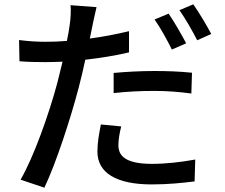

<svg xmlns="http://www.w3.org/2000/svg" viewBox="-20 -812 1040 887"><path d="M505 -475V-382C568 -389 629 -392 694 -392C754 -392 813 -387 864 -380L867 -476C810 -482 750 -484 692 -484C628 -484 559 -480 505 -475ZM540 -228 446 -237C438 -196 430 -154 430 -112C430 -13 518 40 681 40C757 40 823 33 879 26L882 -75C816 -63 747 -55 682 -55C554 -55 527 -96 527 -141C527 -166 532 -197 540 -228ZM759 -749 694 -722C721 -684 754 -624 774 -583L840 -612C820 -650 784 -713 759 -749ZM873 -792 809 -765C836 -727 869 -669 891 -626L956 -655C937 -691 900 -754 873 -792ZM190 -619C151 -619 117 -621 68 -627L70 -529C106 -526 142 -525 189 -525C214 -525 241 -526 269 -527L245 -430C208 -290 135 -84 75 18L185 55C239 -58 306 -264 343 -405C354 -447 365 -493 374 -536C443 -544 513 -555 576 -570V-668C518 -654 456 -642 395 -634L407 -693C411 -713 420 -754 426 -779L306 -788C308 -766 307 -729 302 -697C300 -678 295 -653 289 -623C255 -620 221 -619 190 -619Z"/></svg>

Font: Noto Sans CJK TC Medium
Style: Regular
Weight: 500
Designer: Ryoko NISHIZUKA 西塚涼子 (kana, bopomofo & ideographs); Paul D. Hunt (Latin, Greek & Cyrillic); Sandoll Communications 산돌커뮤니
Foundry: Adobe
Version: Version 2.004;hotconv 1.0.118;makeotfexe 2.5.65603